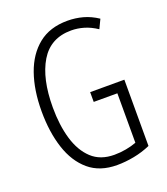

<svg xmlns="http://www.w3.org/2000/svg" viewBox="-135 -819 803 923"><g transform="rotate(-20 266.5 -357.0)"><path d="M303 -364H478V-25Q437 -7 392.5 1.5Q348 10 306 10Q218 10 162 -37.5Q106 -85 79 -168Q52 -251 52 -357Q52 -465 81 -547.5Q110 -630 168.5 -677Q227 -724 317 -724Q358 -724 396 -713.5Q434 -703 470 -679L448 -633Q415 -655 382.5 -664.5Q350 -674 318 -674Q212 -674 160.5 -588.5Q109 -503 109 -356Q109 -265 130 -194Q151 -123 195 -82Q239 -41 310 -41Q341 -41 370.5 -46.5Q400 -52 424 -61V-314H303Z"/></g></svg>

Font: Noto Sans Hebrew ExtraCondensed Light
Style: Regular
Weight: 300
Width: 2
Designer: Monotype Design Team
Foundry: Monotype Imaging Inc.
Version: Version 2.004; ttfautohint (v1.8.4.7-5d5b)